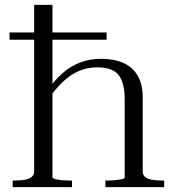

<svg xmlns="http://www.w3.org/2000/svg" viewBox="-20 -767 715 787"><path d="M653 0H412V-27H418Q434 -27 450.5 -28.5Q467 -30 479 -32.5Q491 -35 491 -39V-361Q491 -407 479.5 -436Q468 -465 443.5 -478Q419 -491 379 -491Q337 -491 302 -475.5Q267 -460 236.5 -430.5Q206 -401 177 -360L170 -391Q200 -434 233 -464Q266 -494 306 -510Q346 -526 395 -526Q447 -526 485.5 -509Q524 -492 544.5 -456.5Q565 -421 565 -367V-64Q565 -50 575 -41.5Q585 -33 603.5 -30Q622 -27 645 -27H653ZM120 -747H195V-41Q195 -36 206 -33Q217 -30 234 -28.5Q251 -27 268 -27H275V0H32V-27H40Q63 -27 81 -30Q99 -33 109.5 -41.5Q120 -50 120 -64ZM417 -634V-604H19V-634Z"/></svg>

Font: Roboto Serif 120pt Expanded Light
Style: Regular
Weight: 300
Width: 7
Designer: Greg Gazdowicz
Foundry: Commercial Type
Version: Version 1.008